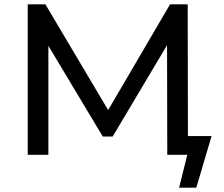

<svg xmlns="http://www.w3.org/2000/svg" viewBox="-20 -720 1040 893"><path d="M854 -87 853 -700H771L483 -208L191 -700H109V0H205V-507L458 -85H504L757 -510L758 0H851L813 153H893L964 -87Z"/></svg>

Font: AWKNG-Font Medium
Style: Regular
Weight: 500
Designer: Awakening Church
Foundry: Awakening Church
Version: Version 1.700;PS 001.700;hotconv 1.0.88;makeotf.lib2.5.64775